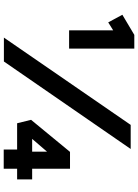

<svg xmlns="http://www.w3.org/2000/svg" viewBox="129 -890 761 1060"><g transform="rotate(90 510.0 -359.5)"><path d="M147 -360V-646L161 -612L103 -576L61 -654L172 -720H248V-360H198Q188 -360 175.5 -360Q163 -360 147 -360ZM187 0 669 -700H802L319 0ZM895 -156H970V-73H895ZM717 -122 701 -156H864L817 -126V-283L846 -272ZM911 1H805V-100L854 -73H660L641 -150L818 -365H911Z"/></g></svg>

Font: Lexend Peta SemiBold
Style: Regular
Weight: 600
Designer: Bonnie Shaver-Troup, Thomas Jockin
Foundry: Lexend
Version: Version 1.007